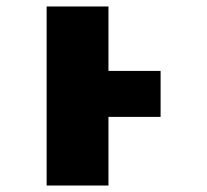

<svg xmlns="http://www.w3.org/2000/svg" viewBox="-20 -573 640 593"><path d="M124 0V-553H315V-354H476V-212H315V0Z"/></svg>

Font: Noto Sans Mono Black
Style: Regular
Weight: 900
Designer: Monotype Design Team
Foundry: Monotype Imaging Inc.
Version: Version 2.014